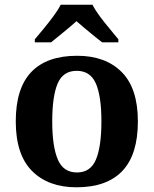

<svg xmlns="http://www.w3.org/2000/svg" viewBox="-20 -786 654 816"><path d="M305 10Q185 10 116 -59.5Q47 -129 47 -270Q47 -411 113 -480Q179 -549 308 -549Q428 -549 497 -480Q566 -411 566 -270Q566 -129 500 -59.5Q434 10 305 10ZM307 -53Q365 -53 388 -108.5Q411 -164 411 -270Q411 -377 387.5 -431Q364 -485 306 -485Q248 -485 225 -431Q202 -377 202 -270Q202 -164 225.5 -108.5Q249 -53 307 -53ZM128 -619Q144 -638 165.5 -664Q187 -690 207 -717Q227 -744 238 -766H373Q384 -744 404 -717Q424 -690 446 -664Q468 -638 483 -619V-606H414Q400 -617 380 -633Q360 -649 340 -666Q320 -683 305 -696Q283 -676 250.5 -649.5Q218 -623 197 -606H128Z"/></svg>

Font: Noto Serif Gurmukhi
Style: Bold
Weight: 700
Designer: Vaibhav Singh and the Monotype Design Team
Foundry: Monotype Imaging Inc.
Version: Version 2.004; ttfautohint (v1.8.4.7-5d5b)